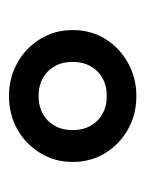

<svg xmlns="http://www.w3.org/2000/svg" viewBox="32 -782 324 428"><g transform="rotate(90 194.0 -568.0)"><path d="M194 -426Q154 -426 120.5 -444.5Q87 -463 67 -495.5Q47 -528 47 -568Q47 -609 67 -641Q87 -673 120.5 -691.5Q154 -710 194 -710Q235 -710 268 -691.5Q301 -673 321 -641Q341 -609 341 -568Q341 -528 321 -495.5Q301 -463 268 -444.5Q235 -426 194 -426ZM194 -492Q228 -492 249 -513Q270 -534 270 -568Q270 -602 249 -623Q228 -644 194 -644Q160 -644 139 -623Q118 -602 118 -568Q118 -534 139 -513Q160 -492 194 -492Z"/></g></svg>

Font: RubikRegular
Style: Regular
Weight: 400
Designer: Hubert and Fischer
Foundry: Hubert and Fischer
Version: Version 2.300;gftools[0.9.30]